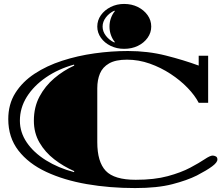

<svg xmlns="http://www.w3.org/2000/svg" viewBox="-20 -933 1137 975"><path d="M666 22Q537 22 421 2Q305 -18 215 -60Q125 -102 73.5 -168.5Q22 -235 22 -328Q22 -404 58 -461Q94 -518 155.5 -558.5Q217 -599 295.5 -624.5Q374 -650 460 -662Q546 -674 630 -674Q731 -674 822 -651Q913 -628 989 -600V-650H1037V-411H989Q970 -448 933 -486.5Q896 -525 846.5 -557.5Q797 -590 740.5 -610Q684 -630 625 -630Q567 -630 534 -611Q501 -592 487.5 -559.5Q474 -527 474 -485V-211Q474 -111 517 -65.5Q560 -20 669 -20Q764 -20 832 -38.5Q900 -57 946 -81.5Q992 -106 1019.5 -124.5Q1047 -143 1060 -143Q1067 -143 1075.5 -139Q1084 -135 1084 -123Q1084 -108 1057 -88Q1030 -68 980 -42Q930 -17 854.5 2.5Q779 22 666 22ZM356 -59 357 -64Q302 -88 255.5 -124Q209 -160 180.5 -209Q152 -258 152 -320Q152 -389 180.5 -442.5Q209 -496 255.5 -535.5Q302 -575 357 -600L356 -605Q276 -583 213.5 -540Q151 -497 116 -441Q81 -385 81 -320Q81 -261 116 -209.5Q151 -158 213.5 -119Q276 -80 356 -59ZM610 -685Q573 -685 542 -700Q511 -715 492.5 -741Q474 -767 474 -798Q474 -830 492.5 -856Q511 -882 542 -897.5Q573 -913 610 -913Q649 -913 680 -897.5Q711 -882 729.5 -856Q748 -830 748 -798Q748 -767 729.5 -741Q711 -715 680 -700Q649 -685 610 -685ZM561 -717 563 -720Q551 -734 543.5 -754.5Q536 -775 536 -798Q536 -821 543.5 -841.5Q551 -862 563 -876L561 -879Q535 -867 518 -845Q501 -823 501 -798Q501 -773 518 -751Q535 -729 561 -717Z"/></svg>

Font: Diplomata SC
Style: Regular
Weight: 400
Designer: Eduardo Rodriguez Tunni
Foundry: Eduardo Rodriguez Tunni
Version: Version 1.002; ttfautohint (v1.8.4.7-5d5b);gftools[0.9.23]